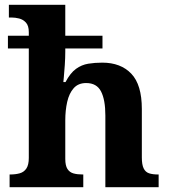

<svg xmlns="http://www.w3.org/2000/svg" viewBox="-20 -780 707 800"><path d="M20 0V-53H22Q45 -53 62.5 -58Q80 -63 90 -78Q100 -93 100 -122V-578H13V-631H100V-646Q100 -673 88 -686Q76 -699 59.5 -703Q43 -707 29 -707H17V-760H252V-631H407V-578H252V-565Q252 -539 250 -509.5Q248 -480 246 -459Q244 -438 244 -438H253Q273 -476 296.5 -493Q320 -510 347.5 -514.5Q375 -519 406 -519Q483 -519 527 -473Q571 -427 571 -326V-124Q571 -94 578.5 -78.5Q586 -63 601 -58Q616 -53 638 -53H641V0H419V-299Q419 -364 401 -399Q383 -434 339 -434Q306 -434 287 -412.5Q268 -391 260 -355.5Q252 -320 252 -279V-118Q252 -90 261 -76Q270 -62 286 -57.5Q302 -53 324 -53H327V0Z"/></svg>

Font: Noto Serif Gujarati
Style: Bold
Weight: 700
Version: Version 2.102